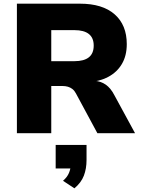

<svg xmlns="http://www.w3.org/2000/svg" viewBox="-20 -725 769 1045"><path d="M72 0V-705H415Q538 -705 604 -647Q670 -589 670 -485Q670 -422 643.5 -377Q617 -332 569 -306.5Q521 -281 455 -277L460 -286L495 -285Q529 -283 556 -264Q583 -245 603 -206L715 0H510L393 -217Q385 -232 374 -240.5Q363 -249 349.5 -253Q336 -257 318 -257H259V0ZM259 -392H385Q437 -392 463.5 -413Q490 -434 490 -477Q490 -519 463.5 -540Q437 -561 385 -561H259ZM385 300 323 259Q346 239 355.5 216Q365 193 365 171L400 192H283V64H451V146Q451 193 436.5 231Q422 269 385 300Z"/></svg>

Font: Nunito Sans 10pt Black
Style: Regular
Weight: 900
Designer: Vernon Adams
Foundry: Vernon Adams
Version: Version 3.101;gftools[0.9.27]